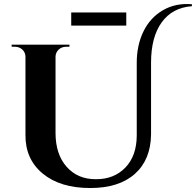

<svg xmlns="http://www.w3.org/2000/svg" viewBox="-20 -923 977 957"><path d="M661.6 -247.6V-609.9Q661.6 -697.8 695.1 -766.4Q728.5 -835 791.7 -871.8Q855 -908.7 936.5 -901.9V-892.1Q838.9 -884.8 785.9 -811.5Q732.9 -738.3 732.9 -610.4V-253.4Q731.4 -127 652.3 -56.4Q573.2 14.2 429.7 14.2Q279.8 14.2 192.6 -58.1Q105.5 -130.4 106.9 -251.5V-640.6Q106.4 -662.1 91.3 -676Q76.2 -689.9 54.2 -689.9H38.1V-700.2H326.2V-689.9H309.6Q287.6 -689.9 272.7 -676Q257.8 -662.1 256.8 -642.1V-260.3Q256.8 -154.3 312 -91.8Q367.2 -29.3 458 -29.8Q548.3 -29.3 604.7 -87.6Q661.1 -146 661.6 -247.6ZM335 -795.4V-860.8H609.4V-795.4Z"/></svg>

Font: Cinzel Decorative Bold
Style: Regular
Weight: 700
Designer: Natanael Gama
Version: Version 1.001;PS 001.001;hotconv 1.0.56;makeotf.lib2.0.21325